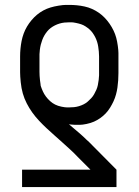

<svg xmlns="http://www.w3.org/2000/svg" viewBox="-20 -548 565 783"><path d="M70 215V144H349L297 92Q282 76 266 61.5Q250 47 234 32.5Q218 18 201.5 3.5Q185 -11 169.5 -25.5Q154 -40 139 -56Q124 -72 111.5 -89.5Q99 -107 89 -126.5Q79 -146 73 -167Q67 -188 64.5 -213Q62 -238 62 -253V-318Q62 -334 63.5 -349.5Q65 -365 68 -380.5Q71 -396 76.5 -411Q82 -426 90 -439.5Q98 -453 108.5 -465.5Q119 -478 131 -488Q143 -498 157 -505.5Q171 -513 186 -517.5Q201 -522 219.5 -525Q238 -528 249 -528H262Q278 -528 293.5 -526.5Q309 -525 325 -521.5Q341 -518 355.5 -511.5Q370 -505 383 -496Q396 -487 407 -475.5Q418 -464 427 -451Q436 -438 443 -423.5Q450 -409 454 -394Q458 -379 460.5 -360.5Q463 -342 463 -332V-250Q463 -235 462 -220.5Q461 -206 459 -191.5Q457 -177 453 -162.5Q449 -148 443 -135Q437 -122 429 -109Q421 -96 411 -85.5Q401 -75 389 -66.5Q377 -58 363.5 -52Q350 -46 333 -42.5Q316 -39 306 -39H293Q289 -39 285.5 -39Q282 -39 278.5 -39.5Q275 -40 271 -40Q267 -40 265 -41L261 -42L262 -41Q262 -40 263 -40H264L265 -38Q272 -32 278.5 -26.5Q285 -21 291.5 -15.5Q298 -10 305 -4Q312 2 319.5 9Q327 16 332.5 21.5Q338 27 343 31L455 144V215ZM253 -110H262Q272 -110 282 -111Q292 -112 302 -115Q312 -118 321 -122.5Q330 -127 337.5 -133.5Q345 -140 352 -147.5Q359 -155 364 -164Q369 -173 373 -182Q377 -191 379 -201Q381 -211 382.5 -222.5Q384 -234 384 -241V-318Q384 -328 383 -338Q382 -348 380.5 -358Q379 -368 376 -377.5Q373 -387 368.5 -396Q364 -405 358 -413.5Q352 -422 344.5 -428.5Q337 -435 328.5 -440.5Q320 -446 311 -449Q302 -452 290 -454.5Q278 -457 272 -457H263Q253 -457 243 -456Q233 -455 223 -452Q213 -449 204 -444.5Q195 -440 187 -434Q179 -428 172.5 -420Q166 -412 161 -403.5Q156 -395 152.5 -385.5Q149 -376 146.5 -366.5Q144 -357 142.5 -345Q141 -333 141 -327V-272Q141 -264 141 -255.5Q141 -247 141.5 -239Q142 -231 143 -221.5Q144 -212 145 -207L146 -198Q150 -186 155 -175Q160 -164 167.5 -154Q175 -144 184.5 -135.5Q194 -127 205 -121.5Q216 -116 230.5 -113Q245 -110 253 -110Z"/></svg>

Font: Iosevka Pride
Style: Regular
Weight: 400
Monospace: yes
Designer: Belleve Invis
Foundry: Belleve Invis
Version: Version 30.3.1; ttfautohint (v1.8.4)